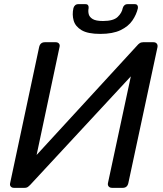

<svg xmlns="http://www.w3.org/2000/svg" viewBox="-20 -903 782 923"><path d="M47 0Q37 0 31.5 -6.5Q26 -13 29 -24L168 -676Q173 -700 196 -700H248Q258 -700 263.5 -693.5Q269 -687 266 -676L156 -158L641 -686Q644 -690 651 -695Q658 -700 668 -700H718Q728 -700 733.5 -693.5Q739 -687 737 -676L597 -23Q592 0 570 0H519Q508 0 502.5 -6.5Q497 -13 499 -23L609 -536L125 -14Q122 -11 115.5 -5.5Q109 0 98 0ZM462 -740Q402 -740 372 -758Q342 -776 334 -804.5Q326 -833 333 -864Q335 -872 341 -877.5Q347 -883 356 -883H391Q400 -883 403.5 -877.5Q407 -872 406 -864Q403 -849 406.5 -835Q410 -821 425.5 -811.5Q441 -802 475 -802Q525 -802 545.5 -821.5Q566 -841 570 -864Q572 -872 578 -877.5Q584 -883 593 -883H628Q637 -883 640.5 -877.5Q644 -872 643 -864Q636 -833 616.5 -804.5Q597 -776 559.5 -758Q522 -740 462 -740Z"/></svg>

Font: Lubike
Style: Italic
Weight: 400
Italic angle: -12°
Foundry: Honoka55
Version: Version 1.000;July 22, 2022;FontCreator 14.0.0.2862 64-bit